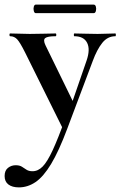

<svg xmlns="http://www.w3.org/2000/svg" viewBox="-59 -531 522 832"><path d="M441 -386Q443 -386 443 -380Q443 -374 441 -374Q407 -374 384 -345Q361 -316 343 -267L232 28Q196 124 162.5 179.5Q129 235 95 258Q61 281 23 281Q-6 281 -22.5 268.5Q-39 256 -39 232Q-39 208 -24.5 196.5Q-10 185 9 185Q26 185 36 191.5Q46 198 56 204.5Q66 211 82 211Q106 211 126 190.5Q146 170 169 120.5Q192 71 223 -15L220 40L50 -303Q28 -347 15.5 -360.5Q3 -374 -15 -374Q-18 -374 -18 -380Q-18 -386 -15 -386Q5 -386 27.5 -385Q50 -384 70 -384Q106 -384 133 -385Q160 -386 182 -386Q185 -386 185 -380Q185 -374 182 -374Q147 -374 137 -366Q127 -358 138 -335L265 -75L229 -16L316 -268Q333 -317 318.5 -345.5Q304 -374 263 -374Q261 -374 261 -380Q261 -386 263 -386Q287 -386 308.5 -385Q330 -384 364 -384Q388 -384 403.5 -385Q419 -386 441 -386ZM96 -474Q90 -474 87.5 -483.5Q85 -493 87.5 -502Q90 -511 96 -511H347Q354 -511 356.5 -502Q359 -493 356.5 -483.5Q354 -474 347 -474Z"/></svg>

Font: Cormorant
Style: Bold
Weight: 700
Designer: Christian Thalmann (Catharsis Fonts)
Foundry: Catharsis Fonts
Version: Version 4.000